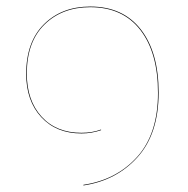

<svg xmlns="http://www.w3.org/2000/svg" viewBox="-20 -549 575 587"><path d="M235 16Q336 1 399.5 -69.5Q463 -140 463 -265Q463 -388 409 -457.5Q355 -527 256 -527Q170 -527 116 -474Q62 -421 62 -324Q62 -242 107 -192.5Q152 -143 229 -143Q262 -143 289 -153V-151Q260 -141 229 -141Q152 -141 106 -191Q60 -241 60 -323Q60 -421 114.5 -475Q169 -529 256 -529Q356 -529 410.5 -459Q465 -389 465 -266Q465 -140 400.5 -68.5Q336 3 235 18Z"/></svg>

Font: FiraGO Two
Style: Regular
Weight: 100
Designer: bBox Type
Foundry: bBox Type GmbH
Version: Version 1.001